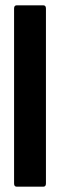

<svg xmlns="http://www.w3.org/2000/svg" viewBox="-20 -703 227 723"><path d="M43 0Q33 0 33 -12V-671Q33 -683 43 -683H143Q153 -683 153 -671V-12Q153 0 143 0Z"/></svg>

Font: Sofia Sans Extra Condensed ExtraBold
Style: Regular
Weight: 800
Designer: Botio Nikoltchev, Ani Petrova
Foundry: lettersoup
Version: Version 4.101; ttfautohint (v1.8.4.7-5d5b)